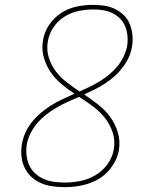

<svg xmlns="http://www.w3.org/2000/svg" viewBox="-20 -763 640 791"><path d="M246 8Q221 8 196 4.5Q171 1 149 -8.5Q127 -18 109.5 -34Q92 -50 81.5 -72Q71 -94 68.5 -118.5Q66 -143 70 -168Q74 -193 85 -217Q96 -241 112.5 -261.5Q129 -282 149.5 -299Q170 -316 192.5 -330Q215 -344 239 -355Q263 -366 287 -377Q259 -395 233.5 -416.5Q208 -438 189 -465.5Q170 -493 160.5 -526.5Q151 -560 157 -596Q162 -630 182 -660Q202 -690 232 -709.5Q262 -729 296 -736Q330 -743 363 -743Q387 -743 410 -739.5Q433 -736 453.5 -726Q474 -716 490 -700.5Q506 -685 514.5 -664Q523 -643 525.5 -619.5Q528 -596 524 -573Q521 -550 511 -528Q501 -506 486 -486Q471 -466 452.5 -449.5Q434 -433 413.5 -419.5Q393 -406 371 -395Q349 -384 327 -374Q356 -354 384 -332.5Q412 -311 433 -282.5Q454 -254 465 -219Q476 -184 470 -146Q466 -121 454.5 -99Q443 -77 426 -58Q409 -39 387 -26Q365 -13 341 -5.5Q317 2 293.5 5Q270 8 246 8ZM308 -386Q329 -396 350.5 -406Q372 -416 392.5 -429Q413 -442 431.5 -457.5Q450 -473 465 -491.5Q480 -510 490 -531.5Q500 -553 504 -575Q507 -596 505 -616.5Q503 -637 495.5 -655Q488 -673 474 -687Q460 -701 442 -709.5Q424 -718 404 -721Q384 -724 363 -724Q333 -724 302.5 -717.5Q272 -711 245 -694Q218 -677 200 -650Q182 -623 177 -592Q171 -558 181 -526Q191 -494 210.5 -468.5Q230 -443 255.5 -423.5Q281 -404 308 -386ZM246 -11Q279 -11 311.5 -17.5Q344 -24 373.5 -41.5Q403 -59 423.5 -87.5Q444 -116 449 -149Q455 -185 444 -218Q433 -251 412 -277.5Q391 -304 364 -324Q337 -344 309 -362L307 -363Q307 -363 306.5 -363.5Q306 -364 306 -364Q282 -354 259 -343.5Q236 -333 213.5 -320Q191 -307 170.5 -291Q150 -275 133.5 -255.5Q117 -236 105.5 -213Q94 -190 90 -166Q87 -144 89.5 -122Q92 -100 101 -81Q110 -62 125.5 -48Q141 -34 160.5 -25.5Q180 -17 202 -14Q224 -11 246 -11Z"/></svg>

Font: Iosevka Curly Slab ThEx
Style: Italic
Weight: 100
Width: 7
Italic angle: -9°
Monospace: yes
Designer: Belleve Invis
Foundry: Belleve Invis
Version: Version 11.1.0; ttfautohint (v1.8.3)